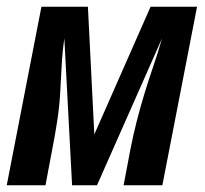

<svg xmlns="http://www.w3.org/2000/svg" viewBox="-39 -550 609 570"><path d="M-19 0 84 -530H222L241 -151L408 -530H546L443 0H328L348 -106Q356 -147 366.5 -188.5Q377 -230 389.5 -271Q402 -312 416 -353Q430 -394 442 -436L249 0H175L152 -436Q146 -394 144 -353Q142 -312 139.5 -271Q137 -230 130.5 -188.5Q124 -147 116 -106L96 0Z"/></svg>

Font: Lode
Style: Bold Italic
Weight: 700
Italic angle: -11°
Monospace: yes
Designer: Belleve Invis
Foundry: Belleve Invis
Version: Version 29.2.0; ttfautohint (v1.8.3)